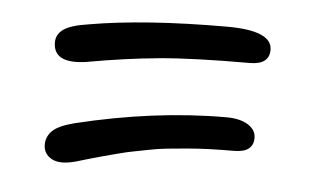

<svg xmlns="http://www.w3.org/2000/svg" viewBox="-36 -550 772 466"><g transform="rotate(5 350.0 -317.5)"><path d="M166 -383.8Q86.9 -372.6 86.9 -424.8Q86.9 -444.3 104 -456.5Q121.1 -468.8 163.1 -475.1Q299.8 -499 500 -499Q609.9 -499 609.9 -452.1Q609.9 -416 562 -416Q423.8 -416 342.5 -408.4Q261.2 -400.9 166 -383.8ZM163.1 -141.1Q124.5 -130.4 104.2 -141.6Q84 -152.8 84 -175.8Q84 -194.3 97.7 -208.5Q111.3 -222.7 149.9 -232.9Q341.8 -279.8 517.1 -279.8Q550.8 -279.8 570.3 -267.6Q589.8 -255.4 589.8 -235.8Q589.8 -200.2 543 -200.2Q511.2 -200.2 482.7 -199.2Q454.1 -198.2 427.5 -195.8Q400.9 -193.4 380.6 -191.4Q360.4 -189.5 336.2 -184.6Q312 -179.7 298.3 -177.2Q284.7 -174.8 261 -168.5Q237.3 -162.1 228.5 -159.9Q219.7 -157.7 194.6 -150.4Q169.4 -143.1 163.1 -141.1Z"/></g></svg>

Font: Shantell Sans Bouncy
Style: Regular
Weight: 400
Designer: Stephen Nixon, Anya Danilova, Shantell Martin
Foundry: Arrow Type
Version: Version 1.006;[9816181b4]